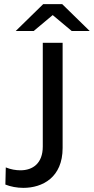

<svg xmlns="http://www.w3.org/2000/svg" viewBox="-20 -907 454 929"><path d="M93 2C185 2 283 -48 283 -191V-700H187V-198C187 -117 139 -83 79 -83C57 -83 32 -87 8 -97L6 -14C31 -4 62 2 93 2ZM56 -757H143L235 -834L327 -757H414L281 -887H189Z"/></svg>

Font: Chess Sans Medium
Style: Regular
Weight: 500
Designer: Wolf Bōese
Foundry: Wolf Bōese
Version: Version 7.223;Glyphs 3.3 (3306)